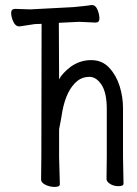

<svg xmlns="http://www.w3.org/2000/svg" viewBox="-20 -726 540 757"><path d="M216 0Q216 11 196 11Q176 11 159 2.5Q142 -6 142 -18L143 -107L144 -632L117 -631Q107 -630 87.5 -626.5Q68 -623 58 -622H56Q41 -622 32.5 -640.5Q24 -659 24 -675Q24 -691 40 -691L99 -689L270 -698Q289 -700 309 -702Q329 -704 339 -706H343Q357 -706 364.5 -687.5Q372 -669 372 -653Q372 -637 357 -637L291 -640L212 -636L213 -413Q225 -437 259 -463Q296 -489 339.5 -489Q383 -489 411 -458.5Q439 -428 452 -385.5Q465 -343 465 -300V-108L467 -2Q467 8 447.5 8Q428 8 414 -1Q400 -10 400 -20L401 -108V-296Q401 -360 380.5 -391.5Q360 -423 332.5 -423Q305 -423 285 -407Q242 -372 226 -288Q221 -256 213 -216V-106Z"/></svg>

Font: LXGW WenKai Mono Lite
Style: Regular
Weight: 400
Monospace: yes
Designer: LXGW / Fontworks Inc.
Foundry: LXGW / Fontworks Inc.
Version: Version 1.520; June 14, 2025